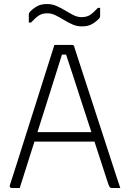

<svg xmlns="http://www.w3.org/2000/svg" viewBox="-20 -933 640 953"><path d="M135 -277H406Q414 -277 422 -277Q430 -277 437 -277L459 -287L470 -230H146Q143 -230 140.5 -231.5Q138 -233 136.5 -235.5Q135 -238 135 -241ZM78 0Q69 0 59.5 0Q50 0 40 0Q34 0 31.5 -2Q29 -4 28.5 -7.5Q28 -11 29 -14Q45 -64 61 -113.5Q77 -163 92.5 -213Q108 -263 124 -312.5Q140 -362 155.5 -411.5Q171 -461 187 -511Q203 -561 218.5 -610.5Q234 -660 250 -710Q272 -710 297 -710Q322 -710 338 -710Q342 -710 344 -708.5Q346 -707 347.5 -705Q349 -703 349 -699Q375 -619 401 -539Q427 -459 453 -379.5Q479 -300 505 -220Q531 -140 557 -60Q562 -45 567 -30Q572 -15 577 0Q566 0 555.5 0Q545 0 537 0Q531 0 528 -1.5Q525 -3 523 -7Q521 -11 518 -18Q503 -63 482 -128.5Q461 -194 436.5 -268.5Q412 -343 387.5 -418.5Q363 -494 341.5 -560.5Q320 -627 304 -674L320 -662H275L291 -673Q276 -626 257 -565Q238 -504 215.5 -433.5Q193 -363 169.5 -288.5Q146 -214 122.5 -140.5Q99 -67 78 0ZM385 -848Q411 -848 428 -859.5Q445 -871 466 -894H477Q477 -885 477 -875Q477 -865 477 -854Q477 -851 476 -847.5Q475 -844 470 -839Q454 -823 435 -812.5Q416 -802 386 -802Q361 -802 339 -812Q317 -822 296.5 -834.5Q276 -847 256 -857Q236 -867 215 -867Q189 -867 172 -855.5Q155 -844 134 -821H123Q123 -830 123 -840.5Q123 -851 123 -861Q123 -863 124 -867Q125 -871 130 -876Q146 -892 165 -902.5Q184 -913 214 -913Q239 -913 261.5 -903Q284 -893 304.5 -880.5Q325 -868 344.5 -858Q364 -848 385 -848Z"/></svg>

Font: Recursive Monospace Light
Style: Regular
Weight: 300
Version: Version 1.047